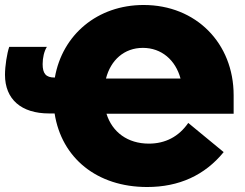

<svg xmlns="http://www.w3.org/2000/svg" viewBox="-20 -734 982 770"><path d="M917 -278V-352C917 -561 766 -714 556 -714C371 -714 230 -595 200 -423H199C164 -423 151 -439 151 -477C151 -502 157 -529 168 -546H17C8 -520 0 -469 0 -434C0 -336 65 -279 177 -279H199C227 -100 369 16 570 16C698 16 801 -31 877 -124L735 -241C697 -186 643 -158 577 -158C492 -158 430 -204 407 -278ZM405 -419C424 -493 478 -542 553 -542C628 -542 684 -493 704 -419Z"/></svg>

Font: Fixel Display Black
Style: Regular
Weight: 900
Designer: AlfaBravo + MacPaw
Foundry: Kyrylo Tkachov, Marchela Mozhyna, Serhii Makarenko, Maria Weinstein, Zakhar Kryvoshyya
Version: Version 1.211